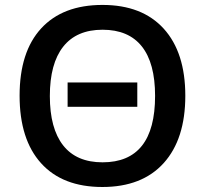

<svg xmlns="http://www.w3.org/2000/svg" viewBox="-20 -745 827 775"><path d="M394 -89.8Q606 -89.8 606 -357.9Q606 -490.2 552.5 -557.6Q499 -625 394 -625Q289.1 -625 235.1 -556.6Q181.2 -488.3 181.2 -357.4Q181.2 -226.6 234.9 -158.2Q288.6 -89.8 394 -89.8ZM640.9 -629.2Q728 -533.2 728 -358.4Q728 -183.6 640.9 -86.9Q553.7 9.8 393.1 9.8Q232.4 9.8 145.8 -86.2Q59.1 -182.1 59.1 -358.9Q59.1 -535.6 146.2 -630.4Q233.4 -725.1 393.6 -725.1Q553.7 -725.1 640.9 -629.2ZM534.2 -412.1V-314H252.9V-412.1Z"/></svg>

Font: OpenSans-Semibold
Style: Regular
Weight: 600
Foundry: Ascender Corporation
Version: Version 1.10